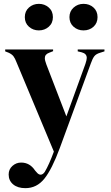

<svg xmlns="http://www.w3.org/2000/svg" viewBox="-20 -738 576 998"><path d="M25 169Q25 142 44.5 124.5Q64 107 90 107Q135 107 162 148L169 156Q180 170 191 170Q203 170 213 155Q235 118 260 50L66 -414Q58 -435 50 -445.5Q42 -456 25 -464L7 -471V-481H256V-472L236 -464Q213 -456 213 -436Q213 -424 221 -403L325 -133L424 -406Q431 -427 431 -437Q431 -459 405 -466L384 -471V-481H523V-471L501 -464Q480 -458 470.5 -446Q461 -434 452 -408L291 31Q250 142 210.5 191Q171 240 112 240Q72 240 48.5 220.5Q25 201 25 169ZM109 -649Q109 -680 130.5 -699Q152 -718 182 -718Q212 -718 233.5 -699Q255 -680 255 -649Q255 -618 233.5 -599Q212 -580 182 -580Q152 -580 130.5 -599Q109 -618 109 -649ZM341 -649Q341 -679 362.5 -698.5Q384 -718 414 -718Q445 -718 466 -699Q487 -680 487 -649Q487 -618 466 -599Q445 -580 414 -580Q384 -580 362.5 -599Q341 -618 341 -649Z"/></svg>

Font: DeepMind Serif Display
Style: Regular
Weight: 800
Designer: Frank Grießhammer / Modifications: Colophon Foundry
Foundry: Colophon Foundry
Version: Version 5.002